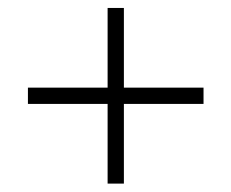

<svg xmlns="http://www.w3.org/2000/svg" viewBox="-20 -484 570 473"><path d="M245.1 -464.4H285.2V-31.7H245.1ZM481.4 -268.1V-228H48.8V-268.1Z"/></svg>

Font: AzarMehrMonospaced
Style: SerifRegular
Weight: 1
Designer: Amin Abedi
Version: Version 1.00